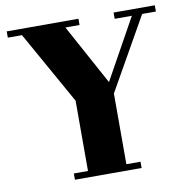

<svg xmlns="http://www.w3.org/2000/svg" viewBox="-84 -792 928 936"><g transform="rotate(-10 379.5 -324.0)"><path d="M472 -320V30H542V61H212V30H282V-318L80 -678H10V-709H365V-678H295L458 -379L624 -678H539V-709H743V-678H675Z"/></g></svg>

Font: Cafe24 ClassicType
Style: Regular
Weight: 400
Designer: Cafe24 thkim, hmlim, mnelim & 4IR
Foundry: Cafe24
Version: Version 1.000